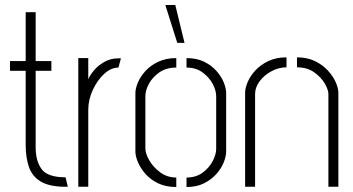

<svg xmlns="http://www.w3.org/2000/svg" viewBox="-20 -749 1415 770"><path d="M237 0Q176 -1 142.5 -21.5Q109 -42 96 -79.5Q83 -117 83 -168V-465H20V-504H83V-700H123V-504H186V-465H123V-159Q123 -102 147.5 -70Q172 -38 242 -38H243L252 0Z M294 0V-516H334V-431Q341 -448 357.5 -467.5Q374 -487 399 -501Q424 -515 454 -515Q457 -515 459.5 -515Q462 -515 465 -515L455 -478Q425 -478 397.5 -452.5Q370 -427 352 -388Q334 -349 334 -308V0Z M691 -577 643 -729H683L720 -577ZM687 1Q645 1 614 -14Q583 -29 563 -52Q543 -75 533 -99Q523 -123 523 -141V-376Q523 -394 533 -418Q543 -442 563.5 -464.5Q584 -487 615 -501.5Q646 -516 687 -516V-478Q647 -478 619.5 -459Q592 -440 577.5 -413.5Q563 -387 563 -363V-154Q563 -133 579 -105.5Q595 -78 623 -57.5Q651 -37 687 -37ZM728 1V-37Q766 -37 792.5 -56.5Q819 -76 833 -103Q847 -130 847 -152V-363Q847 -386 833 -412.5Q819 -439 792.5 -458.5Q766 -478 728 -478V-516Q769 -516 798.5 -501.5Q828 -487 848 -464.5Q868 -442 877.5 -418Q887 -394 887 -376V-141Q887 -123 877.5 -98.5Q868 -74 848 -51.5Q828 -29 798.5 -14Q769 1 728 1Z M963 -377Q963 -396 973.5 -420.5Q984 -445 1005 -467.5Q1026 -490 1057 -504.5Q1088 -519 1129 -519V-479Q1098 -479 1069 -463.5Q1040 -448 1021.5 -423.5Q1003 -399 1003 -372V0H963ZM1297 -372Q1297 -389 1282.5 -414Q1268 -439 1240 -459Q1212 -479 1171 -479V-519Q1212 -519 1243 -504Q1274 -489 1295 -466Q1316 -443 1326.5 -419Q1337 -395 1337 -377V0H1297Z"/></svg>

Font: Stick No Bills ExtraLight ExtraLight
Style: Regular
Weight: 250
Version: Version 2.000